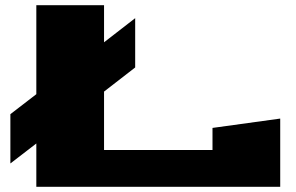

<svg xmlns="http://www.w3.org/2000/svg" viewBox="-20 -720 1140 740"><path d="M20 -90V-280L120 -357V-700H381V-557L501 -650V-460L381 -367V-142H799V-227L1060 -263V0H120V-167Z"/></svg>

Font: Stalinist One
Style: Regular
Weight: 400
Designer: Jovanny Lemonad
Foundry: Alexey Maslov, Jovanny Lemonad
Version: Version 3.004